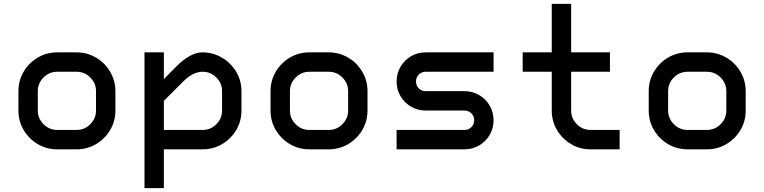

<svg xmlns="http://www.w3.org/2000/svg" viewBox="-20 -770 3940 990"><path d="M375 0H275Q220 0 174.5 -27Q129 -54 102 -99.5Q75 -145 75 -200V-300Q75 -355 102 -400.5Q129 -446 174.5 -473Q220 -500 275 -500H375Q429 -500 475 -473Q521 -446 548 -400Q575 -354 575 -300V-200Q575 -145 548 -99.5Q521 -54 475.5 -27Q430 0 375 0ZM275 -100H375Q416 -100 445.5 -129.5Q475 -159 475 -200V-300Q475 -341 445.5 -370.5Q416 -400 375 -400H275Q234 -400 204.5 -370.5Q175 -341 175 -300V-200Q175 -159 204.5 -129.5Q234 -100 275 -100Z M1023 -500Q1078 -500 1124 -473Q1170 -446 1197.5 -400.5Q1225 -355 1225 -300V-200Q1225 -145 1198 -99.5Q1171 -54 1125.5 -27Q1080 0 1025 0H825V200H725V-500H825V-362L887 -425Q961 -500 1023 -500ZM1025 -100Q1066 -100 1095.5 -129.5Q1125 -159 1125 -200V-300Q1125 -341 1095.5 -370.5Q1066 -400 1025 -400Q975 -400 925 -350L825 -250V-100Z M1675 0H1575Q1520 0 1474.5 -27Q1429 -54 1402 -99.5Q1375 -145 1375 -200V-300Q1375 -355 1402 -400.5Q1429 -446 1474.5 -473Q1520 -500 1575 -500H1675Q1729 -500 1775 -473Q1821 -446 1848 -400Q1875 -354 1875 -300V-200Q1875 -145 1848 -99.5Q1821 -54 1775.5 -27Q1730 0 1675 0ZM1575 -100H1675Q1716 -100 1745.5 -129.5Q1775 -159 1775 -200V-300Q1775 -341 1745.5 -370.5Q1716 -400 1675 -400H1575Q1534 -400 1504.5 -370.5Q1475 -341 1475 -300V-200Q1475 -159 1504.5 -129.5Q1534 -100 1575 -100Z M2175 -500H2525V-400H2175Q2154 -400 2139.5 -385.5Q2125 -371 2125 -350Q2125 -329 2139.5 -314.5Q2154 -300 2175 -300H2375Q2416 -300 2450.5 -280Q2485 -260 2505 -225.5Q2525 -191 2525 -150Q2525 -109 2505 -74.5Q2485 -40 2450.5 -20Q2416 0 2375 0H2025V-100H2375Q2396 -100 2410.5 -114.5Q2425 -129 2425 -150Q2425 -171 2410.5 -185.5Q2396 -200 2375 -200H2175Q2134 -200 2099.5 -220Q2065 -240 2045 -274.5Q2025 -309 2025 -350Q2025 -391 2045 -425.5Q2065 -460 2099.5 -480Q2134 -500 2175 -500Z M2825 -200V-400H2675V-500H2825V-750H2925V-500H3125V-400H2925V-200Q2925 -159 2954.5 -129.5Q2984 -100 3025 -100H3175V0H3025Q2970 0 2924.5 -27Q2879 -54 2852 -99.5Q2825 -145 2825 -200Z M3625 0H3525Q3470 0 3424.5 -27Q3379 -54 3352 -99.5Q3325 -145 3325 -200V-300Q3325 -355 3352 -400.5Q3379 -446 3424.5 -473Q3470 -500 3525 -500H3625Q3679 -500 3725 -473Q3771 -446 3798 -400Q3825 -354 3825 -300V-200Q3825 -145 3798 -99.5Q3771 -54 3725.5 -27Q3680 0 3625 0ZM3525 -100H3625Q3666 -100 3695.5 -129.5Q3725 -159 3725 -200V-300Q3725 -341 3695.5 -370.5Q3666 -400 3625 -400H3525Q3484 -400 3454.5 -370.5Q3425 -341 3425 -300V-200Q3425 -159 3454.5 -129.5Q3484 -100 3525 -100Z"/></svg>

Font: Monoikos Medium
Style: Regular
Weight: 500
Designer: Brian Krent
Version: Version 0.088